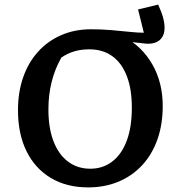

<svg xmlns="http://www.w3.org/2000/svg" viewBox="-20 -802 798 833"><path d="M362 11Q269 11 200.5 -30Q132 -71 95 -146Q58 -221 58 -324Q58 -402 80.5 -466.5Q103 -531 145 -577.5Q187 -624 245.5 -649.5Q304 -675 375 -675Q419 -675 461.5 -671.5Q504 -668 541 -664Q578 -660 604 -660L579 -761L666 -782Q694 -723 694 -682Q694 -646 672 -627.5Q650 -609 609 -613L495 -626L520 -640Q596 -601 641 -522.5Q686 -444 686 -342Q686 -262 663 -197Q640 -132 597 -85.5Q554 -39 494.5 -14Q435 11 362 11ZM372 -70Q427 -70 468 -102Q509 -134 530.5 -193Q552 -252 552 -335Q552 -416 530 -472.5Q508 -529 467 -558.5Q426 -588 367 -588Q297 -588 246 -552Q190 -453 190 -327Q190 -247 212 -189.5Q234 -132 275 -101Q316 -70 372 -70Z"/></svg>

Font: Piazzolla Thin
Style: Bold
Weight: 700
Version: Version 2.005